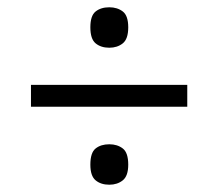

<svg xmlns="http://www.w3.org/2000/svg" viewBox="-20 -621 599 527"><path d="M65 -328V-388H494V-328ZM280 -114Q257 -114 242.5 -126Q228 -138 228 -169Q228 -202 242.5 -213.5Q257 -225 280 -225Q302 -225 317 -213.5Q332 -202 332 -169Q332 -138 317 -126Q302 -114 280 -114ZM280 -490Q257 -490 242.5 -502Q228 -514 228 -546Q228 -578 242.5 -589.5Q257 -601 280 -601Q302 -601 317 -589.5Q332 -578 332 -546Q332 -514 317 -502Q302 -490 280 -490Z"/></svg>

Font: Noto Serif Gujarati Medium
Style: Regular
Weight: 500
Version: Version 2.102